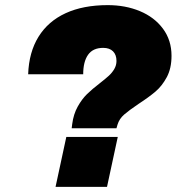

<svg xmlns="http://www.w3.org/2000/svg" viewBox="-20 -730 690 750"><path d="M370 -405Q393 -423 405.5 -434.5Q418 -446 426.5 -460.5Q435 -475 435 -492Q435 -516 421.5 -529.5Q408 -543 383 -543Q343 -543 324 -516Q305 -489 305 -440H90Q93 -526 130.5 -586.5Q168 -647 236.5 -678.5Q305 -710 401 -710Q470 -710 526.5 -686.5Q583 -663 616.5 -618Q650 -573 650 -512Q650 -463 631.5 -428.5Q613 -394 587 -372Q561 -350 521 -324Q484 -299 465 -282.5Q446 -266 439 -243L435 -229H260L262 -245Q267 -284 283.5 -313.5Q300 -343 320 -362.5Q340 -382 370 -405ZM239 -195H440L398 0H197Z"/></svg>

Font: Azeret Mono Black
Style: Italic
Weight: 900
Italic angle: -12°
Designer: Martin Vácha
Foundry: Displaay
Version: Version 1.000; Glyphs 3.0.3, build 3074